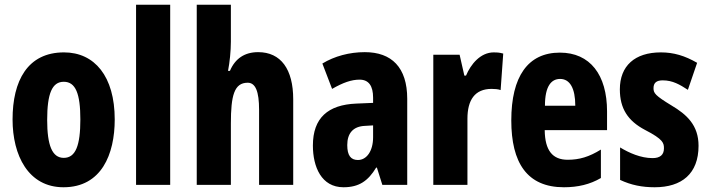

<svg xmlns="http://www.w3.org/2000/svg" viewBox="-20 -831 2990 810"><path d="M464 -327C464 -509 379 -610 250 -610C96 -610 33 -490 33 -327C33 -176 99 -41 248 -41C408 -41 464 -180 464 -327ZM179 -325C179 -437 200 -486 249 -486C299 -486 319 -436 319 -327C319 -217 299 -165 249 -165C200 -165 179 -218 179 -325Z M698 -51V-811H554V-51Z M954 -655V-811H810V-51H954V-310C954 -428 968 -482 1025 -482C1058 -482 1073 -445 1073 -368V-51H1217V-412C1217 -539 1165 -611 1069 -611C1012 -611 972 -584 950 -532H942C949 -568 954 -616 954 -655Z M1519 -611C1454 -611 1391 -594 1340 -563L1381 -456C1428 -483 1463 -495 1497 -495C1536 -495 1554 -468 1554 -419V-397L1483 -394C1364 -389 1300 -334 1300 -217C1300 -127 1336 -41 1429 -41C1495 -41 1533 -68 1567 -124H1570L1593 -51H1698V-414C1698 -547 1632 -611 1519 -611ZM1520 -300 1554 -302V-252C1554 -194 1527 -156 1490 -156C1460 -156 1445 -175 1445 -219C1445 -269 1470 -298 1520 -300Z M2063 -610C2007 -610 1966 -560 1946 -512H1939L1919 -600H1808V-51H1952V-330C1952 -409 1983 -456 2054 -456C2066 -456 2082 -455 2092 -451L2103 -605C2085 -610 2074 -610 2063 -610Z M2342 -609C2207 -609 2137 -508 2137 -323C2137 -145 2203 -41 2359 -41C2418 -41 2469 -53 2515 -80V-200C2465 -169 2424 -157 2375 -157C2311 -157 2279 -196 2278 -282H2541V-361C2541 -516 2469 -609 2342 -609ZM2343 -498C2384 -498 2407 -459 2407 -385H2279C2279 -468 2306 -498 2343 -498Z M2927 -216C2927 -303 2877 -348 2813 -386C2744 -428 2737 -438 2737 -459C2737 -482 2750 -492 2776 -492C2818 -492 2848 -474 2882 -452L2921 -566C2869 -596 2822 -610 2768 -610C2658 -610 2595 -553 2595 -454C2595 -373 2629 -321 2701 -283C2779 -243 2781 -227 2781 -205C2781 -178 2765 -164 2733 -164C2683 -164 2634 -186 2596 -209V-72C2643 -50 2689 -41 2742 -41C2856 -41 2927 -98 2927 -216Z"/></svg>

Font: Noto Sans Tamil UI ExtraCondensed ExtraBold
Style: Regular
Weight: 800
Width: 2
Designer: Jelle Bosma - Monotype Design Team
Foundry: Monotype Imaging Inc.
Version: Version 2.004